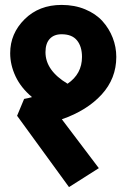

<svg xmlns="http://www.w3.org/2000/svg" viewBox="-20 -739 510 773"><path d="M48.8 -272.9 77.1 -340.8Q94.7 -343.8 108.9 -348.1Q64.5 -385.3 42.7 -431.4Q21 -477.5 21 -524.9Q21 -604 79.1 -661.6Q137.2 -719.2 228 -719.2Q280.3 -719.2 323 -701.4Q365.7 -683.6 392.6 -653.8Q419.4 -624 433.8 -586.9Q448.2 -549.8 448.2 -509.8Q448.2 -422.9 389.2 -358.4Q330.1 -293.9 229 -258.8L377.9 -62L257.8 14.2ZM163.1 -528.8Q163.1 -455.1 252 -401.9Q310.1 -441.4 310.1 -509.8Q310.1 -551.8 290 -576.4Q270 -601.1 228 -601.1Q197.3 -601.1 180.2 -582.5Q163.1 -564 163.1 -528.8Z"/></svg>

Font: LT Superior
Style: Bold
Weight: 400
Designer: Daniel Lyons
Foundry: LyonsType
Version: Version 1.000